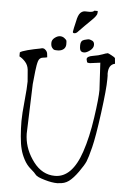

<svg xmlns="http://www.w3.org/2000/svg" viewBox="-60 -904 651 980"><g transform="rotate(5 266.0 -414.0)"><path d="M304.7 -743.2Q298.8 -737.8 291 -737.8Q283.2 -737.8 283.2 -744.6Q285.2 -759.3 294.9 -799.3Q300.8 -831.1 312.5 -843.3Q323.2 -853.5 335.4 -853.8Q347.7 -854 353.5 -853.5Q359.4 -853 361.3 -853.5Q363.3 -854 367.2 -854.2Q371.1 -854.5 373 -855.2Q375 -856 377.9 -857.2Q380.9 -858.4 382.8 -861.3H400.4V-851.1Q400.4 -837.9 373.5 -812.3Q346.7 -786.6 304.7 -743.2ZM245.1 -653.3Q233.4 -643.6 216.8 -643.1Q216.8 -643.1 210.4 -643.1Q198.7 -643.1 194.8 -645Q189.9 -647.5 184.3 -655.3Q178.7 -663.1 178.7 -678.7Q178.7 -694.3 193.1 -705.3Q207.5 -716.3 220.5 -716.3Q233.4 -716.3 243.2 -708.5Q252.9 -700.7 254.2 -696.8Q255.4 -692.9 255.4 -678Q255.4 -663.1 245.1 -653.3ZM350.1 -644.5Q349.1 -644.5 348.1 -644.5Q337.4 -644.5 331.8 -650.9Q326.2 -657.2 326.2 -677.2Q326.2 -677.2 326.2 -680.7Q326.2 -703.1 344.5 -708.3Q362.8 -713.4 367.9 -713.4Q373 -713.4 384.8 -708.3Q396.5 -703.1 396.5 -687Q396.5 -670.9 379.6 -658Q362.8 -645 350.1 -644.5ZM22.5 -595.7V-615.2Q24.4 -619.1 35.6 -623Q46.9 -627 61 -630.9Q75.2 -634.8 93.8 -638.7Q111.3 -642.6 123 -644.5Q132.8 -647.5 139.6 -647.5L140.6 -646.5Q146.5 -646.5 153.8 -638.7Q161.1 -630.9 162.1 -621.1Q163.1 -611.3 163.6 -607.9Q164.1 -604.5 164.1 -603.5Q160.2 -601.6 142.6 -599.6Q125 -597.7 119.1 -580.1Q113.3 -562.5 109.4 -527.3Q105.5 -494.1 102.5 -460.9L93.8 -206.1Q93.8 -198.2 94.7 -189.5Q100.6 -122.1 145.5 -63Q190.4 -3.9 255.9 -3.9Q343.8 -3.9 389.6 -140.6Q415 -215.8 429.7 -317.4Q444.3 -418 444.3 -460.9L436.5 -599.6L384.8 -592.8Q382.8 -592.8 380.9 -592.8Q373 -592.8 369.1 -595.7L365.2 -611.3Q365.2 -626 395.5 -630.9Q425.8 -635.7 444.3 -643.1Q462.9 -650.4 467.8 -650.4L468.8 -651.4Q473.6 -651.4 489.3 -642.6Q505.9 -633.8 508.8 -629.9L511.7 -600.6Q478.5 -593.8 478.5 -546.9L479.5 -536.1V-518.6Q479.5 -467.8 462.9 -343.8Q446.3 -219.7 432.6 -165.5Q418.9 -111.3 410.6 -91.8Q402.3 -72.3 377 -36.6Q351.6 -1 329.6 15.1Q307.6 31.2 278.3 31.2Q277.3 31.2 275.4 32.2Q275.4 32.2 270.5 32.2Q243.2 32.2 207 21.5Q166 9.8 158.7 -0.5Q151.4 -10.7 130.4 -28.3Q109.4 -45.9 95.2 -72.8Q81.1 -99.6 75.2 -124Q68.4 -148.4 64.9 -189.9Q61.5 -231.4 61.5 -267.6Q61.5 -303.7 68.4 -371.6Q75.2 -439.5 75.2 -471.7L70.3 -532.2Q67.4 -555.7 52.7 -571.8Q38.1 -587.9 22.5 -595.7Z"/></g></svg>

Font: Drukaatie burti
Style: Thin
Weight: 100
Version: Version 0.14